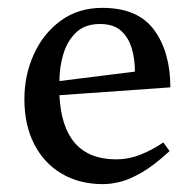

<svg xmlns="http://www.w3.org/2000/svg" viewBox="-20 -452 490 488"><path d="M413 -230 131 -210Q139 -47 275 -47Q308 -47 339.5 -60Q371 -73 395 -90L411 -68Q372 -32 341 -14Q310 4 286 10Q262 16 242 16Q182 16 137 -10.5Q92 -37 67 -85.5Q42 -134 42 -200Q42 -261 66 -314Q90 -367 134.5 -399.5Q179 -432 240 -432Q331 -432 372 -375.5Q413 -319 413 -230ZM234 -391Q196 -391 173.5 -369.5Q151 -348 141 -314.5Q131 -281 131 -246L323 -270Q323 -301 315 -328.5Q307 -356 288 -373.5Q269 -391 234 -391Z"/></svg>

Font: Buenard
Style: Regular
Weight: 400
Version: Version 2.000